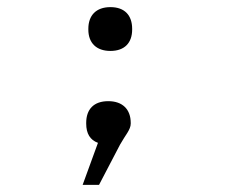

<svg xmlns="http://www.w3.org/2000/svg" viewBox="-20 -398 640 539"><path d="M222 -53V-51C222 -23 233 -5 255 3L212 121H258L317 8C332 -19 347 -34 347 -51V-53C347 -91 324 -114 284 -114C243 -114 222 -91 222 -53ZM228 -315C228 -278 250 -255 290 -255C330 -255 351 -278 351 -315V-317C351 -355 330 -378 290 -378C250 -378 228 -355 228 -317Z"/></svg>

Font: LT Wave Mono Medium
Style: Regular
Weight: 500
Designer: Daniel Lyons
Version: Version 2.5 (Glyphs App)